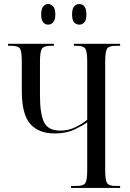

<svg xmlns="http://www.w3.org/2000/svg" viewBox="-20 -931 643 951"><path d="M373 -809Q357 -809 347 -820.5Q337 -832 337 -859Q337 -887 347 -899Q357 -911 373 -911Q388 -911 398 -899Q408 -887 408 -859Q408 -832 398 -820.5Q388 -809 373 -809ZM218 -809Q204 -809 194 -820.5Q184 -832 184 -859Q184 -887 194 -899Q204 -911 218 -911Q233 -911 243.5 -899Q254 -887 254 -859Q254 -832 243.5 -820.5Q233 -809 218 -809ZM332 0V-10H361Q393 -10 402.5 -24Q412 -38 412 -88V-325Q390 -309 349 -289.5Q308 -270 251 -270Q171 -270 129.5 -317.5Q88 -365 88 -480V-625Q88 -676 79 -690Q70 -704 39 -704H20V-714H247V-704H229Q198 -704 188 -690Q178 -676 178 -626V-456Q178 -368 198 -326Q218 -284 279 -284Q319 -284 354.5 -301.5Q390 -319 412 -338V-626Q412 -676 402.5 -690Q393 -704 361 -704H346V-714H575V-704H551Q520 -704 510.5 -690Q501 -676 501 -626V-89Q501 -38 510.5 -24Q520 -10 551 -10H575V0Z"/></svg>

Font: Noto Serif Display ExtraCondensed
Style: Regular
Weight: 400
Width: 2
Designer: Monotype Design Team
Foundry: Monotype Imaging Inc.
Version: Version 2.009